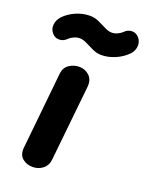

<svg xmlns="http://www.w3.org/2000/svg" viewBox="-174 -868 722 943"><g transform="rotate(20 187.5 -397.0)"><path d="M117.5 0Q85.5 0 63.5 -18.5Q41.5 -37 45 -74L86 -476Q89.5 -509 113.5 -525Q137.5 -541 166.5 -541Q196 -541 218.2 -520.5Q240.5 -500 236.5 -461.5L195.5 -66.5Q192 -34.5 169 -17.2Q146 0 117.5 0ZM-10.5 -649Q-27 -667.5 -24.8 -692.2Q-22.5 -717 -4 -737.5Q21.5 -764 57.2 -779.2Q93 -794.5 129 -794.5Q154 -794.5 176.5 -784.2Q199 -774 219.2 -763.5Q239.5 -753 256.5 -753Q271 -753 285 -759.2Q299 -765.5 309.5 -775Q325.5 -792.5 347 -793.5Q368.5 -794.5 385 -777.5Q401.5 -759 400 -734Q398.5 -709 380 -689.5Q354 -663 318 -647.5Q282 -632 246 -632Q222.5 -632 200 -642.5Q177.5 -653 157.2 -663.2Q137 -673.5 120 -673.5Q105.5 -673.5 90.8 -667.2Q76 -661 65 -650.5Q48 -633 26 -632.8Q4 -632.5 -10.5 -649Z"/></g></svg>

Font: Edu SA Hand Cursive
Style: Regular
Weight: 400
Designer: Tina and Corey Anderson, Eben Sorkin, Mirko Velimirovic
Foundry: Google for Education
Version: Version 2.000